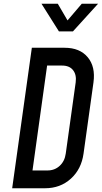

<svg xmlns="http://www.w3.org/2000/svg" viewBox="-20 -1005 546 1025"><path d="M45 0H220Q302 0 358.2 -51Q414.5 -102 426 -185L479 -565Q490.5 -649 448.2 -699.5Q406 -750 325 -750H150ZM153.5 -95 231.5 -655H311.5Q351 -655 370.2 -630.2Q389.5 -605.5 384 -565L331 -185Q325.5 -144.5 298.8 -119.8Q272 -95 233.5 -95ZM294.5 -837.5H369.5L503.5 -985H416.5L340.5 -896L288.5 -985H201.5Z"/></svg>

Font: Mohave Medium
Style: Italic
Weight: 500
Italic angle: -8°
Designer: Gumpita Rahayu
Foundry: Tokotype
Version: Version 2.002; ttfautohint (v1.8.3)